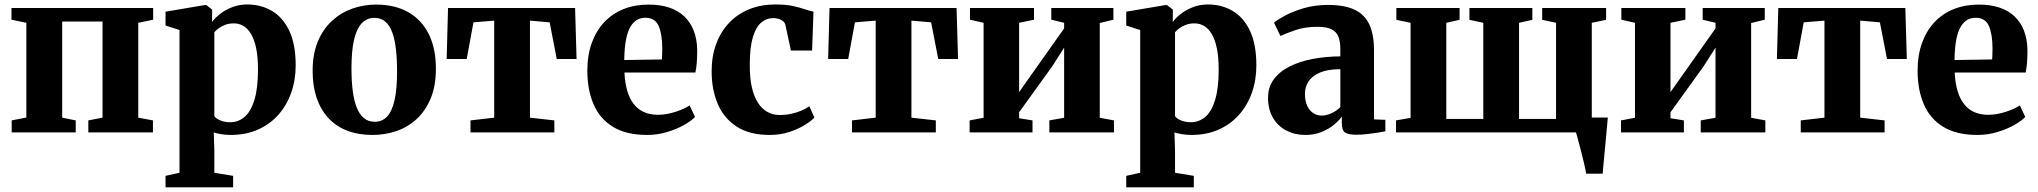

<svg xmlns="http://www.w3.org/2000/svg" viewBox="-20 -578 8896 838"><path d="M31 0V-52.5L95 -65V-478.5L30 -492V-543H648.5V-492L583.5 -478.5V-64.5L647.5 -52.5V0H365.5V-52.5L427.5 -64.5V-484H251.5V-64.5L310.5 -52.5V0Z M702.5 239.5V189.5L763.5 176V-447L702.5 -466.5V-527L874 -556H880.5L906 -536L905.5 -482Q917.5 -499 940 -516.8Q962.5 -534.5 993 -546.5Q1023.5 -558.5 1059 -558.5Q1119.5 -558.5 1167.2 -530.2Q1215 -502 1242.8 -443.2Q1270.5 -384.5 1270.5 -292.5Q1270.5 -229 1251.2 -174Q1232 -119 1195 -77.2Q1158 -35.5 1105.5 -12.2Q1053 11 986 11Q965.5 11 944.8 7.5Q924 4 913 0L915.5 78V176L997.5 189.5V239.5ZM985 -44.5Q1020 -44.5 1047.2 -67.5Q1074.5 -90.5 1090.2 -141.2Q1106 -192 1106 -274Q1106 -329 1098 -367.5Q1090 -406 1075.5 -430Q1061 -454 1042 -465Q1023 -476 1000.5 -476Q980 -476 963.2 -469.8Q946.5 -463.5 934.2 -454.5Q922 -445.5 915.5 -437V-71Q923 -60 942 -52.2Q961 -44.5 985 -44.5Z M1344.5 -268Q1344.5 -342 1367 -396.2Q1389.5 -450.5 1428.5 -486.5Q1467.5 -522.5 1517 -540.2Q1566.5 -558 1621.5 -558Q1703.5 -558 1762 -524.8Q1820.5 -491.5 1851.5 -429Q1882.5 -366.5 1882.5 -278.5Q1882.5 -203.5 1860 -149Q1837.5 -94.5 1798.8 -58.8Q1760 -23 1710.2 -6Q1660.5 11 1605.5 11Q1544.5 11 1496 -7.5Q1447.5 -26 1413.8 -62.2Q1380 -98.5 1362.2 -150.2Q1344.5 -202 1344.5 -268ZM1615.5 -46.5Q1648.5 -46.5 1670 -69.8Q1691.5 -93 1702.2 -141.5Q1713 -190 1713 -265.5Q1713 -320.5 1708 -364Q1703 -407.5 1691.5 -438Q1680 -468.5 1661 -484.2Q1642 -500 1614 -500Q1581.5 -500 1559.2 -476.8Q1537 -453.5 1525.5 -405.2Q1514 -357 1514 -280.5Q1514 -225.5 1519.5 -182Q1525 -138.5 1537 -108.5Q1549 -78.5 1568.2 -62.5Q1587.5 -46.5 1615.5 -46.5Z M2033.5 0V-52.5L2137 -64.5V-488L2046.5 -480.5L2017 -320.5H1929.5L1935.5 -543H2490L2496.5 -320.5H2410L2379 -480.5L2293 -488V-64.5L2399.5 -52.5V0Z M2804.5 11Q2713 11 2655.2 -24.5Q2597.5 -60 2570.5 -123.2Q2543.5 -186.5 2543.5 -269.5Q2543.5 -337.5 2563 -391Q2582.5 -444.5 2617.8 -481.8Q2653 -519 2702 -538.5Q2751 -558 2810.5 -558Q2912.5 -558 2966.8 -506.2Q3021 -454.5 3023 -360.5Q3023 -327 3021 -302.8Q3019 -278.5 3015 -261.5H2705.5Q2707.5 -216 2717.8 -181.5Q2728 -147 2746.2 -123.8Q2764.5 -100.5 2790.8 -88.8Q2817 -77 2851.5 -77Q2889 -77 2928.5 -90Q2968 -103 2990 -118L3013.5 -67.5Q2998 -51 2966 -32.8Q2934 -14.5 2892 -1.8Q2850 11 2804.5 11ZM2704.5 -316 2869 -318.5Q2869.5 -330.5 2870 -342Q2870.5 -353.5 2870.5 -365.5Q2870.5 -428.5 2854.8 -464.5Q2839 -500.5 2797 -500.5Q2777.5 -500.5 2761.2 -491.8Q2745 -483 2732.2 -462.2Q2719.5 -441.5 2712.5 -406Q2705.5 -370.5 2704.5 -316Z M3339 11Q3252 11 3196 -25Q3140 -61 3113 -123.8Q3086 -186.5 3086 -266.5Q3086 -332.5 3105.8 -386Q3125.5 -439.5 3162.2 -478.2Q3199 -517 3250.2 -537.8Q3301.5 -558.5 3365 -558.5Q3409.5 -558.5 3440.5 -551.8Q3471.5 -545 3493.2 -537.5Q3515 -530 3530.5 -527L3524.5 -357.5H3432L3408 -469Q3405.5 -479.5 3397.2 -486Q3389 -492.5 3377.8 -495.8Q3366.5 -499 3355.5 -499Q3325 -499 3302 -479.2Q3279 -459.5 3265.8 -415.2Q3252.5 -371 3252.5 -296Q3252 -240 3261.2 -198.5Q3270.5 -157 3287.8 -130Q3305 -103 3329.2 -89.5Q3353.5 -76 3382.5 -76Q3409.5 -76 3433.5 -81.2Q3457.5 -86.5 3477.8 -95.2Q3498 -104 3512.5 -114L3534.5 -65Q3521.5 -50.5 3493 -32.8Q3464.5 -15 3425 -2Q3385.5 11 3339 11Z M3698.5 0V-52.5L3802 -64.5V-488L3711.5 -480.5L3682 -320.5H3594.5L3600.5 -543H4155L4161.5 -320.5H4075L4044 -480.5L3958 -488V-64.5L4064.5 -52.5V0Z M4212 0V-52.5L4273 -64V-478.5L4213.5 -492V-543H4493V-492L4428 -478.5V-176L4480.5 -250.5L4624.5 -454V-478.5L4568.5 -492V-543H4839.5V-492L4780 -477.5V-64L4842 -52.5V0H4560V-52.5L4624.5 -64V-370L4572.5 -288.5L4428 -88V-62L4486.5 -52.5V0Z M4895.5 239.5V189.5L4956.5 176V-447L4895.5 -466.5V-527L5067 -556H5073.5L5099 -536L5098.5 -482Q5110.5 -499 5133 -516.8Q5155.5 -534.5 5186 -546.5Q5216.5 -558.5 5252 -558.5Q5312.5 -558.5 5360.2 -530.2Q5408 -502 5435.8 -443.2Q5463.5 -384.5 5463.5 -292.5Q5463.5 -229 5444.2 -174Q5425 -119 5388 -77.2Q5351 -35.5 5298.5 -12.2Q5246 11 5179 11Q5158.5 11 5137.8 7.5Q5117 4 5106 0L5108.5 78V176L5190.5 189.5V239.5ZM5178 -44.5Q5213 -44.5 5240.2 -67.5Q5267.5 -90.5 5283.2 -141.2Q5299 -192 5299 -274Q5299 -329 5291 -367.5Q5283 -406 5268.5 -430Q5254 -454 5235 -465Q5216 -476 5193.5 -476Q5173 -476 5156.2 -469.8Q5139.5 -463.5 5127.2 -454.5Q5115 -445.5 5108.5 -437V-71Q5116 -60 5135 -52.2Q5154 -44.5 5178 -44.5Z M5676.5 11Q5631.5 11 5594.8 -8Q5558 -27 5536.2 -63.5Q5514.5 -100 5514.5 -151.5Q5514.5 -198 5539.8 -232Q5565 -266 5608.8 -288Q5652.5 -310 5709.5 -320.8Q5766.5 -331.5 5830 -332V-363Q5830 -396.5 5821.5 -418Q5813 -439.5 5791.5 -450.2Q5770 -461 5730.5 -461Q5675.5 -461 5633.8 -446.5Q5592 -432 5568.5 -421L5540.5 -479Q5554 -491 5587.5 -509.2Q5621 -527.5 5669.5 -542Q5718 -556.5 5776.5 -556.5Q5849.5 -556.5 5893.5 -535Q5937.5 -513.5 5957.2 -469.8Q5977 -426 5977 -358.5V-57L6026.5 -55V-5Q6015 -2.5 5993.5 1Q5972 4.5 5946.8 7.2Q5921.5 10 5900 10Q5864 10 5850.2 0Q5836.5 -10 5836.5 -40.5V-69.5Q5825 -52.5 5802.5 -33.8Q5780 -15 5748.2 -2Q5716.5 11 5676.5 11ZM5750.5 -73.5Q5769 -73.5 5791.8 -84Q5814.5 -94.5 5830 -110.5V-276Q5775 -276 5740.8 -261.2Q5706.5 -246.5 5691 -222.2Q5675.5 -198 5675.5 -168.5Q5675.5 -138.5 5685 -117.2Q5694.5 -96 5711.2 -84.8Q5728 -73.5 5750.5 -73.5Z M6903 180Q6900.5 164 6894.5 138.2Q6888.5 112.5 6881.5 84.8Q6874.5 57 6868 33.8Q6861.5 10.5 6858.5 -0.5L6826 -65H6997.5Q6996 -50 6993.8 -24.8Q6991.5 0.5 6988.8 30.2Q6986 60 6983.2 89.2Q6980.5 118.5 6978.2 142.5Q6976 166.5 6975 180ZM6073 0V-52.5L6136.5 -63.5V-478.5L6074.5 -491.5V-543H6350.5V-491.5L6292.5 -478.5V-59H6454V-478.5L6393.5 -491.5V-543H6668V-491.5L6610 -478.5V-59H6771.5V-478.5L6711 -491.5V-543H6990V-491.5L6927.5 -478.5V-63.5L6991 -52.5V0Z M7055 0V-52.5L7116 -64V-478.5L7056.5 -492V-543H7336V-492L7271 -478.5V-176L7323.5 -250.5L7467.5 -454V-478.5L7411.5 -492V-543H7682.5V-492L7623 -477.5V-64L7685 -52.5V0H7403V-52.5L7467.5 -64V-370L7415.5 -288.5L7271 -88V-62L7329.5 -52.5V0Z M7839.5 0V-52.5L7943 -64.5V-488L7852.5 -480.5L7823 -320.5H7735.5L7741.5 -543H8296L8302.5 -320.5H8216L8185 -480.5L8099 -488V-64.5L8205.5 -52.5V0Z M8610.5 11Q8519 11 8461.2 -24.5Q8403.5 -60 8376.5 -123.2Q8349.5 -186.5 8349.5 -269.5Q8349.5 -337.5 8369 -391Q8388.5 -444.5 8423.8 -481.8Q8459 -519 8508 -538.5Q8557 -558 8616.5 -558Q8718.5 -558 8772.8 -506.2Q8827 -454.5 8829 -360.5Q8829 -327 8827 -302.8Q8825 -278.5 8821 -261.5H8511.5Q8513.5 -216 8523.8 -181.5Q8534 -147 8552.2 -123.8Q8570.5 -100.5 8596.8 -88.8Q8623 -77 8657.5 -77Q8695 -77 8734.5 -90Q8774 -103 8796 -118L8819.5 -67.5Q8804 -51 8772 -32.8Q8740 -14.5 8698 -1.8Q8656 11 8610.5 11ZM8510.5 -316 8675 -318.5Q8675.5 -330.5 8676 -342Q8676.5 -353.5 8676.5 -365.5Q8676.5 -428.5 8660.8 -464.5Q8645 -500.5 8603 -500.5Q8583.5 -500.5 8567.2 -491.8Q8551 -483 8538.2 -462.2Q8525.5 -441.5 8518.5 -406Q8511.5 -370.5 8510.5 -316Z"/></svg>

Font: Merriweather 48pt ExtraBold
Style: Regular
Weight: 800
Version: Version 2.100